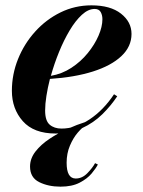

<svg xmlns="http://www.w3.org/2000/svg" viewBox="-20 -490 536 719"><path d="M346.5 126Q339.5 140 323 159.8Q306.5 179.5 278 194.2Q249.5 209 206.5 209Q161 209 126.8 192Q92.5 175 92.5 133.5Q92.5 103.5 113 77.2Q133.5 51 165.5 29.8Q197.5 8.5 233.2 -7.5Q269 -23.5 299.5 -33L304.5 -23.5Q289 -14 271.5 6.2Q254 26.5 241.8 55.5Q229.5 84.5 229.5 119.5Q229.5 178.5 263.5 178.5Q288 178.5 307.5 158.2Q327 138 336 121ZM149 -76Q149 -38 166 -23.2Q183 -8.5 210.5 -8.5Q263.5 -8.5 315.5 -43Q367.5 -77.5 407 -137L419 -129.5Q395.5 -94 363 -62Q330.5 -30 287 -10Q243.5 10 188 10Q106.5 10 65.5 -36.2Q24.5 -82.5 24.5 -150Q24.5 -211.5 47.5 -268.8Q70.5 -326 111.5 -371.5Q152.5 -417 206.5 -443.5Q260.5 -470 322.5 -470Q393.5 -470 433 -439Q472.5 -408 472.5 -363Q472.5 -315.5 434.5 -279.8Q396.5 -244 327.8 -222.2Q259 -200.5 167 -194.5Q158.5 -161 153.8 -130.8Q149 -100.5 149 -76ZM334.5 -456.5Q310.5 -456.5 286.5 -434.5Q262.5 -412.5 240.8 -376Q219 -339.5 201 -295.2Q183 -251 170.5 -206Q212 -213 247.2 -236Q282.5 -259 308.5 -291Q334.5 -323 349 -356.5Q363.5 -390 363.5 -418Q363.5 -433.5 357 -445Q350.5 -456.5 334.5 -456.5Z"/></svg>

Font: Bodoni* 16pt
Style: Bold Italic
Weight: 700
Italic angle: -13°
Version: Version 2.3